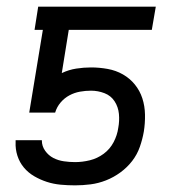

<svg xmlns="http://www.w3.org/2000/svg" viewBox="-20 -550 540 578"><path d="M206 8Q184 8 162.5 6Q141 4 121 -2.5Q101 -9 83 -19.5Q65 -30 52 -45.5Q39 -61 32.5 -81Q26 -101 27 -122V-128H106V-127Q106 -110 116 -96Q126 -82 140.5 -74.5Q155 -67 172 -64.5Q189 -62 206 -62Q228 -62 250.5 -67.5Q273 -73 292 -87Q311 -101 322 -122Q333 -143 336 -165Q340 -186 338 -207Q336 -228 325 -245Q314 -262 294.5 -269.5Q275 -277 254 -277Q237 -277 220.5 -274Q204 -271 189 -263Q174 -255 162.5 -241.5Q151 -228 146 -211H68L109 -460H84L95 -530H449L437 -460H187L166 -330Q187 -340 209.5 -343.5Q232 -347 254 -347Q279 -347 304 -342.5Q329 -338 350 -326Q371 -314 386 -295.5Q401 -277 408.5 -254Q416 -231 416.5 -205Q417 -179 413 -154Q409 -131 401 -108Q393 -85 378 -65.5Q363 -46 342.5 -31Q322 -16 299 -7Q276 2 252.5 5Q229 8 206 8Z"/></svg>

Font: Iosevka Curly Oblique
Style: Regular
Weight: 400
Italic angle: -9°
Monospace: yes
Designer: Belleve Invis
Foundry: Belleve Invis
Version: Version 11.1.0; ttfautohint (v1.8.3)